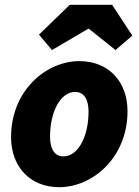

<svg xmlns="http://www.w3.org/2000/svg" viewBox="-20 -766 578 798"><path d="M226 12C364 12 510 -110 510 -304C510 -428 430 -512 310 -512C172 -512 26 -390 26 -196C26 -72 106 12 226 12ZM244 -116C206 -116 188 -148 188 -198C188 -306 234 -384 292 -384C330 -384 348 -352 348 -302C348 -194 302 -116 244 -116ZM196 -558 346 -646H350L460 -558L530 -618L446 -746H270L142 -622Z"/></svg>

Font: Source Sans Pro Black
Style: Italic
Weight: 900
Italic angle: -11°
Designer: Paul D. Hunt
Foundry: Adobe Systems Incorporated
Version: Version 3.006;hotconv 1.0.111;makeotfexe 2.5.65597